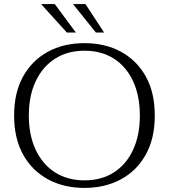

<svg xmlns="http://www.w3.org/2000/svg" viewBox="-20 -906 825 939"><path d="M393 13Q292 13 214.5 -29Q137 -71 93 -150Q49 -229 49 -341Q49 -453 93 -532Q137 -611 214.5 -653Q292 -695 393 -695Q494 -695 571.5 -653Q649 -611 693 -532Q737 -453 737 -341Q737 -229 693 -150Q649 -71 571.5 -29Q494 13 393 13ZM393 -24Q476 -24 536.5 -62.5Q597 -101 630.5 -172.5Q664 -244 664 -341Q664 -438 630.5 -509.5Q597 -581 536.5 -619.5Q476 -658 393 -658Q311 -658 250 -619.5Q189 -581 155 -509.5Q121 -438 121 -341Q121 -244 155 -172.5Q189 -101 250 -62.5Q311 -24 393 -24ZM307 -747 181 -886H248L351 -747ZM449 -747 337 -886H398L489 -747Z"/></svg>

Font: Montagu Slab 144pt Light
Style: Regular
Weight: 300
Designer: Florian Karsten
Foundry: Florian Karsten
Version: Version 1.000